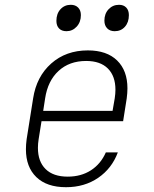

<svg xmlns="http://www.w3.org/2000/svg" viewBox="-20 -770 640 800"><path d="M511 -402Q511 -383 508 -360L493 -265H153L141 -190Q138 -171 138 -154Q138 -97 170 -65.5Q202 -34 262 -34Q318 -34 359 -60.5Q400 -87 421 -135H471Q446 -68 389 -29Q332 10 255 10Q175 10 131.5 -32Q88 -74 88 -148Q88 -168 91 -190L118 -360Q132 -451 193.5 -505.5Q255 -560 346 -560Q425 -560 468 -518Q511 -476 511 -402ZM160 -308H449L458 -360Q461 -380 461 -396Q461 -453 429.5 -484.5Q398 -516 339 -516Q269 -516 224 -474.5Q179 -433 168 -360ZM215 -683Q215 -713 232 -731.5Q249 -750 275 -750Q294 -750 305.5 -738.5Q317 -727 317 -707Q317 -678 299.5 -659Q282 -640 257 -640Q237 -640 226 -651.5Q215 -663 215 -683ZM415 -684Q415 -713 432.5 -731.5Q450 -750 476 -750Q495 -750 506 -738.5Q517 -727 517 -707Q517 -677 500.5 -658.5Q484 -640 458 -640Q438 -640 426.5 -652Q415 -664 415 -684Z"/></svg>

Font: JetBrains Mono Extra Light
Style: Italic
Weight: 200
Italic angle: -9°
Monospace: yes
Designer: Philipp Nurullin, Konstantin Bulenkov
Foundry: JetBrains
Version: 2.002